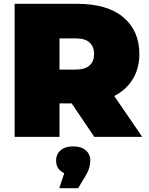

<svg xmlns="http://www.w3.org/2000/svg" viewBox="-20 -720 785 1010"><path d="M57 0V-700H384Q545 -700 629 -629Q713 -558 713 -436Q713 -355 674 -297Q640 -245 581 -215L728 0H476L357 -176H293V0ZM293 -354H379Q428 -354 451.5 -376Q475 -398 475 -436Q475 -474 451.5 -496Q428 -518 379 -518H293ZM292 270 318 191Q306 186 298 178Q275 159 275 125Q275 91 299 70.5Q323 50 365 50Q407 50 431 70.5Q455 91 455 125Q455 139 450.5 158.5Q446 178 430 205L391 270Z"/></svg>

Font: Montserrat Thin Black
Style: Regular
Weight: 900
Version: Version 9.000